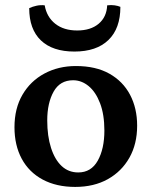

<svg xmlns="http://www.w3.org/2000/svg" viewBox="-20 -727 596 756"><path d="M276 9Q202 9 148 -20Q94 -49 65.5 -102Q37 -155 37 -226Q37 -300 68.5 -354Q100 -408 155 -437.5Q210 -467 279 -467Q357 -467 410.5 -437Q464 -407 492 -354Q520 -301 520 -232Q520 -160 489.5 -106Q459 -52 404.5 -21.5Q350 9 276 9ZM288 -48Q339 -48 365 -94.5Q391 -141 391 -213Q391 -276 374 -320.5Q357 -365 329 -388Q301 -411 268 -411Q216 -411 191 -366Q166 -321 166 -253Q166 -191 181 -144.5Q196 -98 223 -73Q250 -48 288 -48ZM454 -700Q454 -615 407 -569.5Q360 -524 273 -524Q187 -524 141 -568Q95 -612 95 -695Q108 -701 124 -704.5Q140 -708 156 -706Q164 -660 197.5 -633.5Q231 -607 284 -607Q337 -607 368.5 -633.5Q400 -660 402 -706Q418 -708 431.5 -706Q445 -704 454 -700Z"/></svg>

Font: Vollkorn SemiBold
Style: Regular
Weight: 600
Designer: Friedrich Althausen
Foundry: Friedrich Althausen
Version: Version 5.000